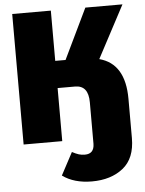

<svg xmlns="http://www.w3.org/2000/svg" viewBox="-61 -744 772 1020"><g transform="rotate(-5 325.5 -234.5)"><path d="M388 227Q293 227 231 182L295 62Q316 73 330.5 77.5Q345 82 363 82Q412 82 413 29V-193Q413 -283 342 -283H249V0H43V-696H249V-428H304L433 -696H631L483 -417Q619 -381 619 -193V16Q619 124 554.5 175.5Q490 227 388 227Z"/></g></svg>

Font: Trujillo Black
Style: Regular
Weight: 900
Designer: Fira Sans original fonts by bBox Type GmbH, Carrois Corporate GbR, & Edenspiekermann AG / Changes by Cristiano Sobral
Foundry: Fira Sans original fonts by bBox Type GmbH, Carrois Corporate GbR, & Edenspiekermann AG / Changes by Cristiano Sobral
Version: Version 4.301;July 28, 2020;FontCreator 13.0.0.2655 64-bit